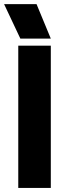

<svg xmlns="http://www.w3.org/2000/svg" viewBox="-45 -925 315 945"><path d="M44.9 -700.2H205.1V0H44.9ZM-24.9 -904.8H134.8L205.1 -734.9H55.2Z"/></svg>

Font: TASA Explorer
Style: Regular
Weight: 900
Designer: Weizhong Zhang
Foundry: Local Remote
Version: Version 1.000;Glyphs 3.1.2 (3151)